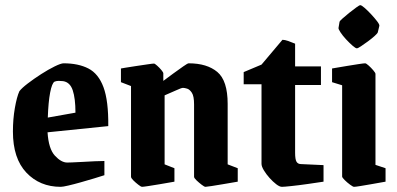

<svg xmlns="http://www.w3.org/2000/svg" viewBox="-20 -712 1535 743"><path d="M384 -34Q369 -29 344 -21.5Q319 -14 292.5 -6.5Q266 1 244.5 6Q223 11 215 11Q134 11 82 -44Q30 -99 30 -203Q30 -251 37.5 -294Q45 -337 55 -359Q64 -371 87.5 -389Q111 -407 139 -425Q167 -443 191.5 -455Q216 -467 226 -467Q283 -467 322 -447Q361 -427 380.5 -374.5Q400 -322 399 -224L164 -200Q168 -136 192.5 -109.5Q217 -83 240 -83Q242 -83 259 -83.5Q276 -84 300 -85.5Q324 -87 347 -88Q370 -89 384 -89ZM191 -396Q181 -390 174 -353.5Q167 -317 165 -257L272 -276Q272 -331 261.5 -362.5Q251 -394 224 -398Q217 -399 207.5 -399Q198 -399 191 -396Z M529 11Q526 11 515.5 3Q505 -5 496 -14Q487 -23 487 -28V-379L448 -394V-447Q448 -447 465.5 -450Q483 -453 507 -456.5Q531 -460 551 -463Q571 -466 576 -466Q579 -466 588 -458Q597 -450 604.5 -441Q612 -432 612 -428V-399Q629 -412 650.5 -427.5Q672 -443 689 -455Q706 -467 710 -467Q781 -467 821 -433.5Q861 -400 861 -310V-76L900 -61V-9Q900 -9 882.5 -6Q865 -3 841.5 1Q818 5 798.5 8Q779 11 775 11Q771 11 760.5 3Q750 -5 740.5 -14Q731 -23 731 -28V-308Q731 -340 722.5 -353Q714 -366 704 -369Q694 -372 688 -372Q682 -372 660.5 -362Q639 -352 617 -343V-76L655 -61V-9Q655 -9 638 -6Q621 -3 597.5 1Q574 5 554 8Q534 11 529 11Z M1071 11Q1062 11 1049 1Q1036 -9 1023 -23.5Q1010 -38 1001 -53Q992 -68 992 -78V-386H923V-433L992 -462L1073 -558Q1082 -558 1095 -553.5Q1108 -549 1122 -543V-455H1222V-383H1122V-121Q1122 -95 1127.5 -86Q1133 -77 1145 -77L1232 -73V-9Q1206 -5 1171 0Q1136 5 1107.5 8Q1079 11 1071 11Z M1294 -628Q1294 -630 1305 -640Q1316 -650 1331 -662Q1346 -674 1358.5 -683Q1371 -692 1374 -692Q1379 -692 1391 -681.5Q1403 -671 1416.5 -656.5Q1430 -642 1439.5 -629.5Q1449 -617 1448 -612L1442 -587Q1441 -583 1430 -573Q1419 -563 1404 -552Q1389 -541 1377 -533Q1365 -525 1361 -525Q1356 -525 1344 -535.5Q1332 -546 1319 -560Q1306 -574 1297.5 -587Q1289 -600 1290 -604ZM1350 11Q1346 11 1334.5 2.5Q1323 -6 1313.5 -15.5Q1304 -25 1304 -29V-382L1265 -394V-447Q1265 -447 1282.5 -450Q1300 -453 1324 -457Q1348 -461 1368 -464Q1388 -467 1393 -467Q1397 -467 1406.5 -458.5Q1416 -450 1424.5 -440Q1433 -430 1433 -426V-74L1472 -61V-9Q1472 -9 1455 -6Q1438 -3 1415.5 1Q1393 5 1374 8Q1355 11 1350 11Z"/></svg>

Font: Grenze Gotisch
Style: Bold
Weight: 700
Designer: Renata Polastri
Foundry: Omnibus-Type
Version: Version 1.001